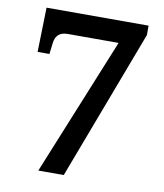

<svg xmlns="http://www.w3.org/2000/svg" viewBox="-81 -781 725 847"><g transform="rotate(10 281.5 -357.0)"><path d="M148 0H262L516 -672V-714H59L54 -515H107L113 -565C117 -598 135 -616 171 -616H399Z"/></g></svg>

Font: Noto Serif Ethiopic SemiBold
Style: Regular
Weight: 600
Designer: Monotype Design Team
Foundry: Monotype Imaging Inc.
Version: Version 2.102